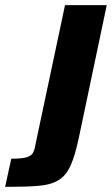

<svg xmlns="http://www.w3.org/2000/svg" viewBox="-127 -530 437 750"><path d="M-107 200 -83 90Q-42 90 -23.5 84.5Q-5 79 1.5 67.5Q8 56 11 37L127 -510H290L182 3Q167 76 149 116Q131 156 101.5 174Q72 192 22.5 196Q-27 200 -107 200Z"/></svg>

Font: Saira
Style: Bold Italic
Weight: 700
Italic angle: -12°
Designer: Hector Gatti with collaboration of the Omnibus-Type team
Foundry: Omnibus-Type
Version: Version 1.100; ttfautohint (v1.8.3)